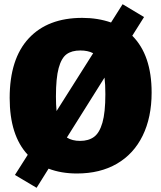

<svg xmlns="http://www.w3.org/2000/svg" viewBox="-20 -810 764 913"><path d="M609 -640Q701 -548 701 -370Q701 -252 658.5 -165Q616 -78 536 -31.5Q456 15 346 15Q271 15 211 -8L154 83L51 22L112 -74Q26 -166 26 -344Q26 -530 116.5 -627.5Q207 -725 371 -725Q445 -725 508 -703L563 -790L665 -729ZM246 -351Q246 -312 249 -282L423 -557Q398 -570 362 -570Q321 -570 296.5 -552Q272 -534 259 -486.5Q246 -439 246 -351ZM481 -362Q481 -410 477 -441L298 -156Q323 -140 361 -140Q401 -140 427 -159Q453 -178 467 -226.5Q481 -275 481 -362Z"/></svg>

Font: Bitter Pro Black
Style: Regular
Weight: 900
Designer: Sol Matas, and Bitter project Authors
Foundry: Sol Matas
Version: Version 1.010